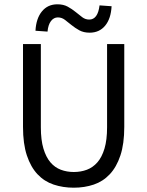

<svg xmlns="http://www.w3.org/2000/svg" viewBox="-20 -861 685 893"><path d="M323 12Q273 12 229.5 -2.5Q186 -17 154.5 -50.5Q123 -84 105 -138Q87 -192 87 -271V-656H170V-269Q170 -210 182 -170Q194 -130 214.5 -106Q235 -82 263 -71.5Q291 -61 323 -61Q356 -61 384 -71.5Q412 -82 433 -106Q454 -130 466 -170Q478 -210 478 -269V-656H558V-271Q558 -192 540 -138Q522 -84 490.5 -50.5Q459 -17 416 -2.5Q373 12 323 12ZM397 -709Q369 -709 349 -720Q329 -731 312.5 -744.5Q296 -758 281.5 -769Q267 -780 249 -780Q230 -780 217 -763Q204 -746 201 -714L145 -718Q148 -775 175 -808Q202 -841 247 -841Q275 -841 295 -830Q315 -819 331.5 -805.5Q348 -792 362.5 -781Q377 -770 395 -770Q435 -770 443 -836L499 -832Q496 -774 469 -741.5Q442 -709 397 -709Z"/></svg>

Font: Pinyin1712
Style: Regular
Weight: 400
Version: Version 1